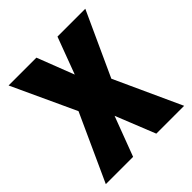

<svg xmlns="http://www.w3.org/2000/svg" viewBox="-157 -706 761 761"><g transform="rotate(-45 223.5 -325.5)"><path d="M132 -332 4 -51H157L220 -218L287 -51H443L315 -331L438 -600H282L224 -445L164 -600H8Z"/></g></svg>

Font: Noto Sans Tamil UI ExtraCondensed ExtraBold
Style: Regular
Weight: 800
Width: 2
Designer: Jelle Bosma - Monotype Design Team
Foundry: Monotype Imaging Inc.
Version: Version 2.004